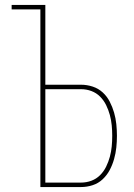

<svg xmlns="http://www.w3.org/2000/svg" viewBox="-20 -755 540 775"><path d="M143 0V-717H27V-735H163V-413H307Q331 -413 354 -405.5Q377 -398 394.5 -382Q412 -366 423 -344.5Q434 -323 440.5 -300.5Q447 -278 449.5 -254Q452 -230 452 -207Q452 -183 449.5 -159.5Q447 -136 440.5 -113Q434 -90 423 -69Q412 -48 394.5 -31.5Q377 -15 354 -7.5Q331 0 307 0ZM163 -18H307Q329 -18 349 -25.5Q369 -33 384 -48Q399 -63 408.5 -82.5Q418 -102 423.5 -122.5Q429 -143 431 -164Q433 -185 433 -207Q433 -228 431 -249Q429 -270 423.5 -290.5Q418 -311 408.5 -330.5Q399 -350 384 -365Q369 -380 349 -387.5Q329 -395 307 -395H163Z"/></svg>

Font: Zed Mono Thin
Style: Regular
Weight: 100
Monospace: yes
Designer: Belleve Invis
Foundry: Belleve Invis
Version: Version 1.0.0; ttfautohint (v1.8.4)